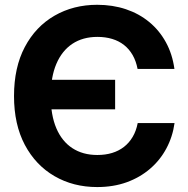

<svg xmlns="http://www.w3.org/2000/svg" viewBox="-20 -758 772 789"><path d="M379.4 10.7Q281.2 10.7 203.9 -34.2Q126.5 -79.1 82 -162.8Q37.6 -246.6 37.6 -363.3Q37.6 -481 82 -564.9Q126.5 -648.9 204.1 -693.6Q281.7 -738.3 379.4 -738.3Q442.9 -738.3 497.1 -720.2Q551.3 -702.1 593 -667.7Q634.8 -633.3 661.6 -584.5Q688.5 -535.6 696.8 -474.6H545.4Q539.1 -507.3 524.9 -532Q510.7 -556.6 489.5 -573.2Q468.3 -589.8 440.7 -598.1Q413.1 -606.4 380.4 -606.4Q320.3 -606.4 277.3 -577.9Q234.4 -549.3 211.4 -495.1Q188.5 -440.9 188.5 -363.3Q188.5 -285.2 211.4 -231.2Q234.4 -177.2 277.3 -149.2Q320.3 -121.1 379.9 -121.1Q413.1 -121.1 440.4 -129.4Q467.8 -137.7 489.3 -154.3Q510.7 -170.9 525.1 -195.3Q539.6 -219.7 545.9 -252.4H697.3Q689.5 -196.3 663.8 -148.2Q638.2 -100.1 596.7 -64.5Q555.2 -28.8 500.5 -9Q445.8 10.7 379.4 10.7ZM161.6 -308.6V-430.2H453.1V-308.6Z"/></svg>

Font: Inter 24pt
Style: Bold
Weight: 700
Designer: Rasmus Andersson
Foundry: rsms
Version: Version 4.001;git-66647c0bb